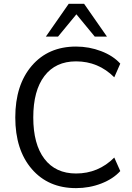

<svg xmlns="http://www.w3.org/2000/svg" viewBox="-20 -971 690 1000"><path d="M606.4 -80.1Q569.3 -39.1 507.3 -15.1Q445.3 8.8 376 8.8Q231.4 8.8 145.5 -90.8Q59.6 -190.4 59.6 -359.4Q59.6 -528.3 145.5 -628.4Q231.4 -728.5 376 -728.5Q444.3 -728.5 506.8 -704.6Q569.3 -680.7 606.4 -639.6L575.2 -568.4Q492.2 -651.4 376 -651.4Q269.5 -651.4 211.4 -575.2Q153.3 -499 153.3 -359.4Q153.3 -219.7 211.4 -143.6Q269.5 -67.4 376 -67.4Q492.2 -67.4 575.2 -150.4ZM218.8 -780.3 337.9 -951.2H418L537.1 -780.3H473.6L377.9 -896.5L282.2 -780.3Z"/></svg>

Font: Min Sans
Style: Regular
Weight: 400
Designer: Jinseong-Kim, NotoSansCJK, Nunito
Foundry: Jinseong-Kim
Version: Version 1.400;Glyphs 3.1.2 (3151)